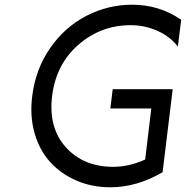

<svg xmlns="http://www.w3.org/2000/svg" viewBox="-20 -780 790 816"><path d="M535 -673Q409 -673 313.5 -590Q218 -507 201.5 -372Q185 -237 260 -154Q335 -71 461 -71Q529 -71 597 -102L623 -319H449L459 -401H714L671 -48Q561 16 449 16Q371 16 305 -12.5Q239 -41 193.5 -91Q148 -141 127 -214Q106 -287 117 -372Q131 -486 193 -575.5Q255 -665 347 -712.5Q439 -760 542 -760Q657 -760 750 -696L736 -582Q703 -625 649 -649Q595 -673 535 -673Z"/></svg>

Font: Orkney
Style: Italic
Weight: 400
Italic angle: -7°
Designer: Samuel Oakes and Alfredo Marco Pradil
Foundry: Alfredo Marco Pradil
Version: 1.0; ttfautohint (v1.5)